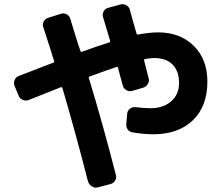

<svg xmlns="http://www.w3.org/2000/svg" viewBox="-20 -812 1040 900"><path d="M67.4 -363.3 47.9 -410.2Q43 -423.8 48.8 -437.5Q54.7 -451.2 68.4 -456.1Q83 -461.9 230.5 -518.6Q235.4 -520.5 233.4 -526.4Q211.9 -596.7 182.6 -685.5Q177.7 -699.2 185.1 -711.9Q192.4 -724.6 206.1 -728.5L264.6 -747.1Q278.3 -752 292 -745.1Q305.7 -738.3 309.6 -723.6Q318.4 -695.3 334 -644Q349.6 -592.8 357.4 -572.3Q359.4 -567.4 364.3 -569.3Q421.9 -590.8 492.2 -613.3Q498 -615.2 496.1 -621.1Q479.5 -677.7 462.9 -732.4Q459 -746.1 465.8 -758.8Q472.7 -771.5 487.3 -775.4L544.9 -791Q558.6 -794.9 571.8 -787.6Q585 -780.3 588.9 -765.6Q589.8 -760.7 601.6 -718.8Q613.3 -676.8 620.1 -654.3Q622.1 -648.4 627.9 -650.4Q681.6 -660.2 721.7 -660.2Q824.2 -660.2 888.2 -597.2Q952.1 -534.2 952.1 -429.7Q952.1 -313.5 883.8 -248Q815.4 -182.6 699.2 -182.6Q655.3 -182.6 601.6 -191.4Q586.9 -193.4 578.6 -205.1Q570.3 -216.8 572.3 -232.4L576.2 -280.3Q578.1 -293.9 589.4 -302.7Q600.6 -311.5 615.2 -309.6Q657.2 -304.7 685.5 -304.7Q745.1 -304.7 782.2 -336.9Q819.3 -369.1 819.3 -422.9Q819.3 -478.5 789.1 -509.3Q758.8 -540 702.1 -540Q689.5 -540 659.2 -535.2Q654.3 -533.2 655.3 -529.3Q657.2 -521.5 676.8 -445.3Q680.7 -431.6 673.3 -418.9Q666 -406.2 652.3 -401.4L599.6 -385.7Q585.9 -381.8 572.8 -389.2Q559.6 -396.5 555.7 -410.2Q550.8 -425.8 543 -457Q535.2 -488.3 533.2 -494.1Q531.2 -500 526.4 -498Q484.4 -484.4 399.4 -453.1Q394.5 -451.2 396.5 -446.3Q462.9 -227.5 523.4 8.8Q527.3 22.5 519.5 34.7Q511.7 46.9 498 50.8L437.5 66.4Q423.8 70.3 410.6 61.5Q397.5 52.7 392.6 39.1Q335.9 -183.6 272.5 -399.4Q270.5 -404.3 265.6 -403.3Q196.3 -376 113.3 -342.8Q99.6 -337.9 85.9 -344.2Q72.3 -350.6 67.4 -363.3Z"/></svg>

Font: Rounded-L Mgen+ 1m bold
Style: Bold
Weight: 700
Designer: [Source Han Sans]
Ryoko NISHIZUKA  (kana & ideographs); Paul D. Hunt (Latin, Greek & Cyrillic); Wenlong ZHANG  (bopomofo
Version: Version 1.059.20150602